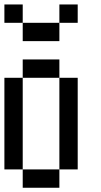

<svg xmlns="http://www.w3.org/2000/svg" viewBox="-20 -937 457 873"><path d="M0 -166.7V-583.3H83.3V-166.7ZM83.3 -916.7V-833.3H0V-916.7ZM83.3 -166.7H250V-83.3H83.3ZM83.3 -583.3V-666.7H250V-583.3ZM83.3 -833.3H250V-750H83.3ZM250 -916.7H333.3V-833.3H250ZM250 -166.7V-583.3H333.3V-166.7Z"/></svg>

Font: Galmuri11 Condensed
Style: Regular
Weight: 400
Width: 3
Designer: Lee Minseo (quiple)
Version: Version 2.399;hotconv 1.1.1;makeotfexe 2.6.0 DEVELOPMENT